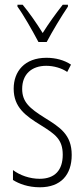

<svg xmlns="http://www.w3.org/2000/svg" viewBox="-20 -784 357 814"><path d="M143 -606H178C203 -653 239 -713 268 -756V-764H246C212 -720 188 -687 161 -644C135 -686 102 -733 76 -764H54V-756C79 -722 117 -655 143 -606ZM284 -127C284 -213 235 -244 169 -285C105 -325 74 -352 74 -407C74 -470 115 -505 176 -505C208 -505 242 -495 265 -479L281 -510C253 -529 216 -539 177 -539C84 -539 38 -481 38 -408C38 -329 88 -293 155 -252C214 -215 246 -193 246 -128C246 -63 213 -26 148 -26C106 -26 64 -41 35 -63V-21C60 -5 99 10 149 10C238 10 284 -43 284 -127Z"/></svg>

Font: Noto Sans Armenian ExtraCondensed ExtraLight
Style: Regular
Weight: 200
Width: 2
Designer: Monotype Design Team
Foundry: Monotype Imaging Inc.
Version: Version 2.008